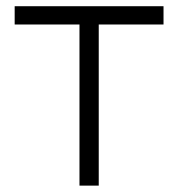

<svg xmlns="http://www.w3.org/2000/svg" viewBox="-20 -582 559 602"><path d="M492.7 -562.5H26V-505.2H229.2V0H289.6V-505.2H492.7Z"/></svg>

Font: Manrope3 Light
Style: Regular
Weight: 300
Designer: Mikhail Sharanda
Foundry: Mikhail Sharanda
Version: Version 3.000;PS 003.000;hotconv 1.0.88;makeotf.lib2.5.64775